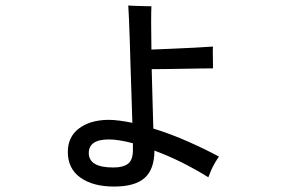

<svg xmlns="http://www.w3.org/2000/svg" viewBox="-20 -609 1040 705"><path d="M399 76Q321 76 275 43Q229 10 229 -51Q229 -106 269.5 -137Q310 -168 377 -169Q397 -169 419.5 -166Q442 -163 466 -158Q465 -202 463 -254.5Q461 -307 459.5 -360Q458 -413 456.5 -460Q455 -507 453.5 -541Q452 -575 451 -589Q458 -588 475 -587.5Q492 -587 510 -586.5Q528 -586 536 -586Q535 -569 535 -526Q535 -483 536 -427Q566 -428 609.5 -430Q653 -432 695 -434Q737 -436 762 -438Q761 -429 761.5 -410Q762 -391 762 -376Q762 -370 762 -365.5Q762 -361 762 -358Q745 -358 716 -357.5Q687 -357 654 -356.5Q621 -356 590 -355.5Q559 -355 537 -355Q538 -300 540 -243.5Q542 -187 543 -137Q608 -117 672 -88.5Q736 -60 784 -34Q778 -26 769.5 -11.5Q761 3 754.5 18Q748 33 745 42Q702 15 650.5 -11Q599 -37 547 -56Q547 12 511.5 44Q476 76 399 76ZM396 6Q433 6 451 -8.5Q469 -23 468 -63V-83Q415 -97 380 -97Q306 -97 306 -47Q306 6 396 6Z"/></svg>

Font: Zen Kaku Gothic Antique Medium
Style: Regular
Weight: 500
Designer: Yoshimichi Ohira
Foundry: Positype
Version: Version 1.002